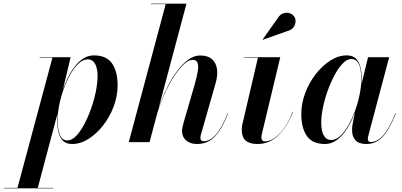

<svg xmlns="http://www.w3.org/2000/svg" viewBox="-132 -770 2178 1040"><path d="M-38 250 152 -457.5H83V-460H250.5L208 -281.5L187 -198.5L182 -164L72 250ZM-111.5 250V247.5H155V250ZM234 -9.5Q257 -9.5 280 -33.2Q303 -57 323.8 -95.8Q344.5 -134.5 361 -180.8Q377.5 -227 387 -273.5Q396.5 -320 396.5 -357.5Q396.5 -400 383 -424.2Q369.5 -448.5 343.5 -448.5Q318.5 -448.5 294.8 -427Q271 -405.5 250.2 -369.5Q229.5 -333.5 213.8 -290Q198 -246.5 189 -202Q180 -157.5 180 -119.5Q180 -72.5 191.8 -41Q203.5 -9.5 234 -9.5ZM258.5 10Q225 10 207.8 -8.8Q190.5 -27.5 184 -57.2Q177.5 -87 177.5 -120.5Q177.5 -149 183.5 -185.2Q189.5 -221.5 201.2 -260.8Q213 -300 230 -337.2Q247 -374.5 269 -404.5Q291 -434.5 318 -452.2Q345 -470 376.5 -470Q444.5 -470 474.8 -426.5Q505 -383 505 -307.5Q505 -250 484 -193.8Q463 -137.5 427.2 -91.5Q391.5 -45.5 347.8 -17.8Q304 10 258.5 10Z M565.5 0 765.5 -747.5H686V-750H878L678 0ZM935.5 10Q898.5 10 876.2 -9.2Q854 -28.5 854 -60.5Q854 -69.5 856.5 -81.2Q859 -93 862.5 -105.5L923 -314Q935 -356 939.5 -385.8Q944 -415.5 937.5 -430.8Q931 -446 910 -446Q889.5 -446 862.8 -421Q836 -396 808 -352.2Q780 -308.5 755 -252Q730 -195.5 713 -133H711.5Q722 -173.5 739.8 -219.5Q757.5 -265.5 780.5 -309.8Q803.5 -354 831.2 -390.2Q859 -426.5 889.5 -448Q920 -469.5 952 -469.5Q994 -469.5 1016.5 -449.2Q1039 -429 1043.5 -395.2Q1048 -361.5 1036 -319.5L956.5 -41.5Q955.5 -38 954.5 -32.8Q953.5 -27.5 953.5 -23.5Q953.5 -5 971 -5Q1006 -5 1038.2 -41.8Q1070.5 -78.5 1101.5 -157L1103.5 -156.5Q1080.5 -97 1055.8 -60.5Q1031 -24 1002 -7Q973 10 935.5 10Z M1262 10Q1220 10 1198.8 -8.5Q1177.5 -27 1177.5 -69Q1177.5 -73 1178 -79.8Q1178.5 -86.5 1179.5 -91L1265 -457.5H1191V-460H1386L1286 -42.5Q1285 -38 1284.5 -33.2Q1284 -28.5 1284 -24.5Q1284 -16.5 1288.2 -10.2Q1292.5 -4 1302 -4Q1330 -4 1358 -24.5Q1386 -45 1410.8 -81Q1435.5 -117 1453 -164L1455 -163Q1426 -88 1377.8 -39Q1329.5 10 1262 10ZM1291.5 -554.5 1290.5 -556 1376.5 -677.5Q1386.5 -691 1398.8 -696.5Q1411 -702 1423.2 -701.2Q1435.5 -700.5 1445.8 -694.8Q1456 -689 1461.5 -680.5Q1470 -667.5 1468.8 -651.2Q1467.5 -635 1457.5 -621.8Q1447.5 -608.5 1429.5 -603.5Z M1628.5 10Q1560.5 10 1530.2 -33.5Q1500 -77 1500 -152.5Q1500 -210 1521.2 -266.2Q1542.5 -322.5 1578.2 -368.5Q1614 -414.5 1657.8 -442.2Q1701.5 -470 1746.5 -470Q1780 -470 1797.5 -451.2Q1815 -432.5 1821.2 -402.8Q1827.5 -373 1827.5 -339.5Q1827.5 -311.5 1821.5 -275Q1815.5 -238.5 1803.8 -199.2Q1792 -160 1775 -122.8Q1758 -85.5 1735.8 -55.5Q1713.5 -25.5 1686.8 -7.8Q1660 10 1628.5 10ZM1661.5 -11.5Q1686.5 -11.5 1710.2 -33Q1734 -54.5 1754.8 -90.5Q1775.5 -126.5 1791.2 -170Q1807 -213.5 1816 -258Q1825 -302.5 1825 -340.5Q1825 -372 1820.2 -396.8Q1815.5 -421.5 1803.5 -436Q1791.5 -450.5 1770.5 -450.5Q1748 -450.5 1725 -426.8Q1702 -403 1681 -364.5Q1660 -326 1643.5 -280Q1627 -234 1617.5 -188.2Q1608 -142.5 1608 -106Q1608 -58.5 1622.5 -35Q1637 -11.5 1661.5 -11.5ZM1852 10Q1812 10 1793.5 -10.5Q1775 -31 1775 -63.5Q1775 -73 1775.5 -80.2Q1776 -87.5 1777 -92.5L1790.5 -160.5L1813 -237L1825.5 -311L1861.5 -460H1976L1862.5 -32.5Q1860.5 -25 1860.5 -17Q1860.5 -10 1864.2 -5.2Q1868 -0.5 1877 -0.5Q1898 -0.5 1919.2 -14.5Q1940.5 -28.5 1963 -62.5Q1985.5 -96.5 2010 -157L2012.5 -156.5Q1989.5 -100.5 1966.8 -63.5Q1944 -26.5 1916.5 -8.2Q1889 10 1852 10Z"/></svg>

Font: Bodoni Moda 72pt SemiBold
Style: Italic
Weight: 600
Italic angle: -13°
Designer: Owen Earl
Foundry: indestructible type
Version: Version 2.004